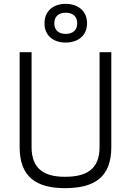

<svg xmlns="http://www.w3.org/2000/svg" viewBox="-20 -968 683 997"><path d="M144 -204V-697H82V-204C82 -49 169 9 317 9C472 9 558 -49 558 -204V-697H497V-204C497 -89 429 -50 317 -50C211 -50 144 -90 144 -204ZM432 -847C432 -911 385 -948 321 -948C257 -948 211 -911 211 -847C211 -783 257 -747 321 -747C385 -747 432 -783 432 -847ZM262 -847C262 -882 284 -902 321 -902C359 -902 381 -882 381 -847C381 -812 359 -792 321 -792C284 -792 262 -812 262 -847Z"/></svg>

Font: TitilliumText22L
Style: 250 wt
Weight: 300
Designer: Campivisivi
Foundry: Campivisivi
Version: 1.000